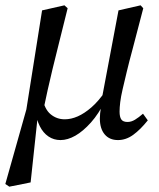

<svg xmlns="http://www.w3.org/2000/svg" viewBox="-33 -513 597 721"><path d="M2 188 -13 178 66 -102 125 -474 209 -493 221 -482Q203 -409 189 -353.5Q175 -298 164.5 -254.5Q154 -211 146 -175Q138 -139 131 -105L110 -89L82 172ZM194 13Q169 13 149 -0.5Q129 -14 116.5 -39Q104 -64 99 -98L126 -147Q134 -103 157 -84Q180 -65 210 -65Q234 -65 259 -76Q284 -87 310.5 -110Q337 -133 363 -171L372 -135H362Q338 -86 308.5 -53Q279 -20 250 -3.5Q221 13 194 13ZM410 13Q378 13 360 -8.5Q342 -30 342 -68Q342 -86 346 -109Q350 -132 353 -148L352 -156L412 -474L495 -493L505 -482L465 -329Q452 -281 443 -243.5Q434 -206 427.5 -178Q421 -150 418.5 -129.5Q416 -109 416 -94Q416 -74 422.5 -64.5Q429 -55 446 -55Q460 -55 474 -63.5Q488 -72 504 -86L522 -61Q494 -26 467 -6.5Q440 13 410 13Z"/></svg>

Font: Source Serif 4 18pt
Style: Italic
Weight: 400
Italic angle: -12°
Designer: Frank Grießhammer
Foundry: Adobe Systems Incorporated
Version: Version 4.004;hotconv 1.0.116;makeotfexe 2.5.65601